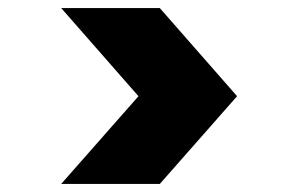

<svg xmlns="http://www.w3.org/2000/svg" viewBox="-20 -584 740 477"><path d="M324 -345 132 -564H377L569 -345L377 -127H132Z"/></svg>

Font: Parkinsans Light ExtraBold
Style: Regular
Weight: 800
Version: Version 1.000